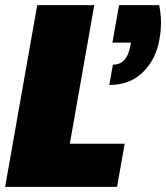

<svg xmlns="http://www.w3.org/2000/svg" viewBox="-20 -728 647 748"><path d="M443.8 -708H600.1Q613.8 -643.1 601.1 -574.2Q587.4 -496.6 536.9 -446.8Q486.3 -397 405.8 -397L419.9 -476.1Q475.1 -476.1 487.8 -549.8L490.2 -562H418ZM125 -708H347.2L252 -168H465.8L436 0H0Z"/></svg>

Font: SVN-Poppins Black
Style: Italic
Weight: 900
Italic angle: -10°
Designer: Ninad Kale (Devanagari), Jonny Pinhorn (Latin)
Foundry: Indian Type Foundry
Version: Version 3.002 2017